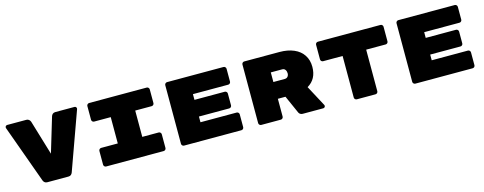

<svg xmlns="http://www.w3.org/2000/svg" viewBox="-28 -1373 5156 2045"><g transform="rotate(-15 2550.0 -350.0)"><path d="M818 -678 817 -671 587 -33Q582 -19 571 -9.5Q560 0 542 0H309Q291 0 280 -9.5Q269 -19 265 -30L33 -671L32 -678Q32 -687 38.5 -693.5Q45 -700 54 -700H265Q283 -700 294.5 -689.5Q306 -679 310 -667L425 -284L540 -667Q544 -680 555 -690Q566 -700 585 -700H796Q805 -700 811.5 -693.5Q818 -687 818 -678Z M1411 -205H1592Q1603 -205 1611 -197Q1619 -189 1619 -178V-27Q1619 -16 1611 -8Q1603 0 1592 0H958Q947 0 939 -8Q931 -16 931 -27V-178Q931 -189 939 -197Q947 -205 958 -205H1141V-495H958Q947 -495 939 -503Q931 -511 931 -522V-673Q931 -684 939 -692Q947 -700 958 -700H1592Q1603 -700 1611 -692Q1619 -684 1619 -673V-522Q1619 -511 1611 -503Q1603 -495 1592 -495H1411Z M2476 -168V-27Q2476 -16 2468 -8Q2460 0 2449 0H1817Q1806 0 1798 -8Q1790 -16 1790 -27V-673Q1790 -684 1798 -692Q1806 -700 1817 -700H2439Q2450 -700 2458 -692Q2466 -684 2466 -673V-532Q2466 -521 2458 -513Q2450 -505 2439 -505H2050V-442H2384Q2395 -442 2403 -434Q2411 -426 2411 -415V-285Q2411 -274 2403 -266Q2395 -258 2384 -258H2050V-195H2449Q2460 -195 2468 -187Q2476 -179 2476 -168Z M3374 -22Q3374 -13 3367.5 -6.5Q3361 0 3352 0H3125Q3111 0 3099.5 -7Q3088 -14 3083 -25L2995 -223H2911V-27Q2911 -16 2903 -8Q2895 0 2884 0H2668Q2657 0 2649 -8Q2641 -16 2641 -27V-673Q2641 -684 2649 -692Q2657 -700 2668 -700H3057Q3147 -700 3214.5 -671Q3282 -642 3318 -587Q3354 -532 3354 -458Q3354 -322 3249 -261L3372 -31Q3374 -27 3374 -22ZM3036 -408Q3058 -408 3070 -422.5Q3082 -437 3082 -459Q3082 -481 3070.5 -497.5Q3059 -514 3036 -514H2911V-408Z M4197 -673V-512Q4197 -501 4189 -493Q4181 -485 4170 -485H3955V-27Q3955 -16 3947 -8Q3939 0 3928 0H3722Q3711 0 3703 -8Q3695 -16 3695 -27V-485H3480Q3469 -485 3461 -493Q3453 -501 3453 -512V-673Q3453 -684 3461 -692Q3469 -700 3480 -700H4170Q4181 -700 4189 -692Q4197 -684 4197 -673Z M5026 -168V-27Q5026 -16 5018 -8Q5010 0 4999 0H4367Q4356 0 4348 -8Q4340 -16 4340 -27V-673Q4340 -684 4348 -692Q4356 -700 4367 -700H4989Q5000 -700 5008 -692Q5016 -684 5016 -673V-532Q5016 -521 5008 -513Q5000 -505 4989 -505H4600V-442H4934Q4945 -442 4953 -434Q4961 -426 4961 -415V-285Q4961 -274 4953 -266Q4945 -258 4934 -258H4600V-195H4999Q5010 -195 5018 -187Q5026 -179 5026 -168Z"/></g></svg>

Font: Rubik Mono One
Style: Regular
Weight: 400
Designer: Hubert and Fischer with Elvire Volk Leonovitch (Cyrillic Expansion: Cyreal)
Foundry: Hubert and Fischer with Elvire Volk Leonovitch
Version: Version 2.000